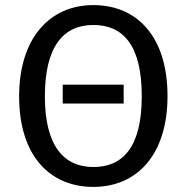

<svg xmlns="http://www.w3.org/2000/svg" viewBox="-20 -721 732 753"><path d="M465 -389H226V-315H465ZM346 -623C464 -623 536 -542 536 -344C536 -144 462 -66 346 -66C234 -66 156 -144 156 -343C156 -542 231 -623 346 -623ZM346 -701C174 -701 55 -570 55 -343C55 -112 174 12 346 12C519 12 637 -116 637 -344C637 -576 519 -701 346 -701Z"/></svg>

Font: Fira Math
Style: Regular
Weight: 400
Designer: Xiangdong Zeng
Foundry: Xiangdong Zeng
Version: Version 0.3.4